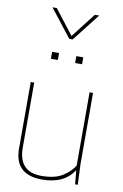

<svg xmlns="http://www.w3.org/2000/svg" viewBox="-104 -1028 698 1093"><g transform="rotate(10 245.0 -482.0)"><path d="M60 0ZM219 6Q60 6 60 -146V-530H80V-155Q80 -14 212 -14Q291 -14 336 -43.5Q381 -73 400 -107V-530H420V-120L425 0H410L402 -81Q347 6 219 6ZM330 -680H290V-720H330ZM190 -680H150V-720H190ZM378 -810ZM253 -810H233L108 -970H133L243 -828L353 -970H378Z"/></g></svg>

Font: Tanohe Sans Thin
Style: Regular
Weight: 100
Designer: Village Type and Design LLC & Cristiano Sobral
Foundry: Cooper Hewitt Smithsonian Design Museum
Version: Version 1.00;September 29, 2021;FontCreator 13.0.0.2655 64-b